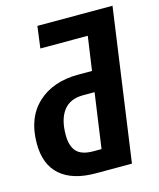

<svg xmlns="http://www.w3.org/2000/svg" viewBox="-106 -767 697 842"><g transform="rotate(-15 243.0 -345.5)"><path d="M485.8 -690.9 484.9 -689.9 388.2 0H224.1Q119.6 0 63.7 -48.6Q7.8 -97.2 7.8 -192.9Q7.8 -309.1 76.9 -373.5Q146 -438 262.2 -438H324.2L346.2 -591.8H130.9L144 -690.9ZM238.8 -96.2H275.9L311 -345.2H258.8Q199.2 -345.2 169.7 -306.4Q140.1 -267.6 140.1 -196.8Q140.1 -145.5 163.1 -120.8Q186 -96.2 238.8 -96.2Z"/></g></svg>

Font: Fira Sans Compressed Medium
Style: Italic
Weight: 500
Width: 3
Italic angle: -8°
Designer: Carrois Corporate & Edenspiekermann AG
Foundry: Carrois Corporate GbR & Edenspiekermann AG
Version: Version 4.203;PS 004.203;hotconv 1.0.88;makeotf.lib2.5.64775